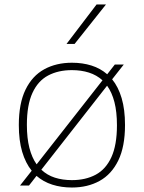

<svg xmlns="http://www.w3.org/2000/svg" viewBox="-20 -828 642 857"><path d="M480.5 -474Q508 -440.5 523 -389.8Q538 -339 538 -270Q538 -173.5 508 -111.8Q478 -50 424.5 -20.5Q371 9 301 9Q253.5 9 213.5 -3.8Q173.5 -16.5 143 -43L109.5 0H69.5L121.5 -66Q94 -100 79 -150.5Q64 -201 64 -270Q64 -366.5 94 -428Q124 -489.5 177.5 -518.8Q231 -548 301 -548Q348.5 -548 388.2 -535.5Q428 -523 458.5 -496.5L492.5 -540H532.5ZM301 -515Q240 -515 194.8 -491Q149.5 -467 124.8 -413.2Q100 -359.5 100 -271Q100 -211.5 111.2 -167.8Q122.5 -124 143.5 -94.5L437.5 -469.5Q411.5 -493 377 -504Q342.5 -515 301 -515ZM301 -24Q362 -24 407.2 -48.2Q452.5 -72.5 477.2 -126.5Q502 -180.5 502 -269Q502 -328.5 490.8 -372.2Q479.5 -416 458 -445.5L164.5 -70.5Q190.5 -46 225 -35Q259.5 -24 301 -24ZM277 -632 411 -808H453L313 -632Z"/></svg>

Font: Encode Sans Exp Th
Style: Regular
Weight: 100
Width: 7
Designer: Multiple Designers
Foundry: Impallari Type
Version: Version 3.002; ttfautohint (v1.8.3) -l 8 -r 50 -G 200 -x 14 